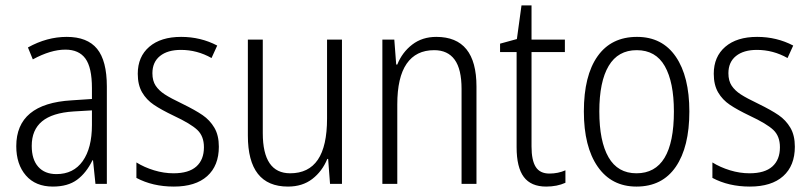

<svg xmlns="http://www.w3.org/2000/svg" viewBox="-20 -678 2988 708"><path d="M374 -359V0H332L323 -87H321Q298 -40 264 -15Q230 10 175 10Q111 10 75.5 -31Q40 -72 40 -139Q40 -296 244 -308L319 -313V-353Q319 -429 295 -462Q271 -495 221 -495Q167 -495 101 -459L83 -503Q153 -542 226 -542Q302 -542 338 -498Q374 -454 374 -359ZM251 -267Q173 -262 135 -230.5Q97 -199 97 -140Q97 -90 121 -63Q145 -36 188 -36Q251 -36 285 -84Q319 -132 319 -217V-271Z M621 10Q543 10 483 -22V-79Q512 -61 548 -50Q584 -39 620 -39Q676 -39 704 -64Q732 -89 732 -135Q732 -176 707.5 -199Q683 -222 621 -251Q575 -273 547.5 -291.5Q520 -310 504 -337.5Q488 -365 488 -406Q488 -469 530.5 -505.5Q573 -542 648 -542Q720 -542 781 -510L760 -464Q707 -494 647 -494Q598 -494 570 -471.5Q542 -449 542 -408Q542 -380 554 -362Q566 -344 587.5 -330Q609 -316 653 -295Q700 -272 727 -253.5Q754 -235 770.5 -207Q787 -179 787 -137Q787 -67 744 -28.5Q701 10 621 10Z M1241 0H1197L1190 -92H1187Q1168 -46 1131.5 -18Q1095 10 1042 10Q894 10 894 -178V-532H949V-187Q949 -39 1050 -39Q1118 -39 1152 -89Q1186 -139 1186 -241V-532H1241Z M1737 -359V0H1682V-350Q1682 -423 1656.5 -458Q1631 -493 1581 -493Q1514 -493 1479.5 -443Q1445 -393 1445 -293V0H1390V-532H1434L1441 -440H1445Q1463 -485 1500 -513.5Q1537 -542 1589 -542Q1737 -542 1737 -359Z M2065 -50V-4Q2034 10 1994 10Q1938 10 1911.5 -25.5Q1885 -61 1885 -135V-486H1824V-517L1886 -534L1903 -658H1940V-532H2063V-486H1940V-138Q1940 -87 1955.5 -62.5Q1971 -38 2006 -38Q2038 -38 2065 -50Z M2327 10Q2235 10 2184 -63.5Q2133 -137 2133 -267Q2133 -399 2183.5 -470.5Q2234 -542 2329 -542Q2422 -542 2472 -469Q2522 -396 2522 -267Q2522 -136 2472 -63Q2422 10 2327 10ZM2327 -39Q2465 -39 2465 -267Q2465 -375 2431.5 -434Q2398 -493 2328 -493Q2259 -493 2224.5 -435Q2190 -377 2190 -267Q2190 -157 2224 -98Q2258 -39 2327 -39Z M2745 10Q2667 10 2607 -22V-79Q2636 -61 2672 -50Q2708 -39 2744 -39Q2800 -39 2828 -64Q2856 -89 2856 -135Q2856 -176 2831.5 -199Q2807 -222 2745 -251Q2699 -273 2671.5 -291.5Q2644 -310 2628 -337.5Q2612 -365 2612 -406Q2612 -469 2654.5 -505.5Q2697 -542 2772 -542Q2844 -542 2905 -510L2884 -464Q2831 -494 2771 -494Q2722 -494 2694 -471.5Q2666 -449 2666 -408Q2666 -380 2678 -362Q2690 -344 2711.5 -330Q2733 -316 2777 -295Q2824 -272 2851 -253.5Q2878 -235 2894.5 -207Q2911 -179 2911 -137Q2911 -67 2868 -28.5Q2825 10 2745 10Z"/></svg>

Font: Noto Sans Display Light Narrow
Style: Regular
Weight: 300
Width: 4
Designer: Monotype Design team
Foundry: Monotype Imaging Inc.
Version: Version 1.000